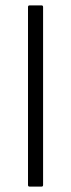

<svg xmlns="http://www.w3.org/2000/svg" viewBox="-20 -693 265 713"><path d="M140 -6Q140 0 134 0H90Q84 0 84 -6V-667Q84 -673 90 -673H134Q140 -673 140 -667Z"/></svg>

Font: Glory Thin Light
Style: Regular
Weight: 300
Version: Version 1.011